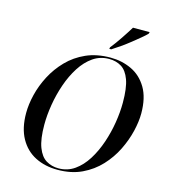

<svg xmlns="http://www.w3.org/2000/svg" viewBox="-134 -1040 1024 1157"><g transform="rotate(15 378.0 -461.5)"><path d="M332 11Q254 11 193 -20Q132 -51 97 -114Q62 -177 62 -271Q62 -325 77 -386.5Q92 -448 123 -507.5Q154 -567 202 -616.5Q250 -666 316 -695.5Q382 -725 468 -725Q539 -725 599.5 -696.5Q660 -668 696.5 -606.5Q733 -545 733 -447Q733 -397 718.5 -336Q704 -275 674 -214Q644 -153 596.5 -102Q549 -51 483.5 -20Q418 11 332 11ZM336 1Q392 1 436 -30Q480 -61 512.5 -113Q545 -165 566.5 -228.5Q588 -292 598.5 -357.5Q609 -423 609 -481Q609 -573 590.5 -623.5Q572 -674 539 -694.5Q506 -715 462 -715Q406 -715 362 -684.5Q318 -654 285 -602.5Q252 -551 230 -487.5Q208 -424 197 -357.5Q186 -291 186 -232Q186 -142 205.5 -91Q225 -40 259 -19.5Q293 1 336 1ZM448 -784Q474 -816 502.5 -858.5Q531 -901 551 -934H655L652 -924Q640 -911 617 -892Q594 -873 566.5 -851Q539 -829 510.5 -809Q482 -789 458 -774H446Z"/></g></svg>

Font: Noto Serif Display Medium
Style: Italic
Weight: 500
Italic angle: -12°
Designer: Monotype Design Team
Foundry: Monotype Imaging Inc.
Version: Version 2.009